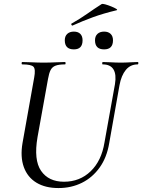

<svg xmlns="http://www.w3.org/2000/svg" viewBox="-20 -939 721 972"><path d="M562 -513Q570 -562 554.5 -587.5Q539 -613 500 -613Q497 -613 497.5 -619Q498 -625 500 -625Q522 -625 544 -623.5Q566 -622 592 -622Q616 -622 638 -623.5Q660 -625 677 -625Q681 -625 680.5 -619Q680 -613 677 -613Q640 -613 617 -585Q594 -557 585 -508L533 -215Q521 -142 484.5 -91Q448 -40 394.5 -13.5Q341 13 276 13Q209 13 164 -14.5Q119 -42 100.5 -93.5Q82 -145 94 -215L153 -546Q161 -589 149.5 -601Q138 -613 93 -613Q89 -613 89.5 -619Q90 -625 92 -625Q115 -625 143 -623.5Q171 -622 200 -622Q233 -622 261 -623.5Q289 -625 309 -625Q312 -625 312 -619Q312 -613 309 -613Q278 -613 261 -606.5Q244 -600 236 -584Q228 -568 223 -539L170 -245Q150 -129 188 -74Q226 -19 304 -19Q384 -19 439 -72Q494 -125 509 -218ZM507 -689Q461 -689 461 -735Q461 -756 473.5 -767.5Q486 -779 507 -779Q528 -779 540 -767.5Q552 -756 552 -735Q552 -689 507 -689ZM354 -689Q308 -689 308 -735Q308 -756 320.5 -767.5Q333 -779 354 -779Q375 -779 386.5 -767.5Q398 -756 398 -735Q398 -689 354 -689ZM348 -810Q344 -808 341.5 -813.5Q339 -819 343 -820Q387 -845 422.5 -870Q458 -895 494 -918Q498 -921 512.5 -917Q527 -913 543 -906.5Q559 -900 568 -894.5Q577 -889 570 -887Q503 -871 451 -852Q399 -833 348 -810Z"/></svg>

Font: Cormorant Garamond Light Medium
Style: Italic
Weight: 500
Italic angle: -10°
Version: Version 4.001